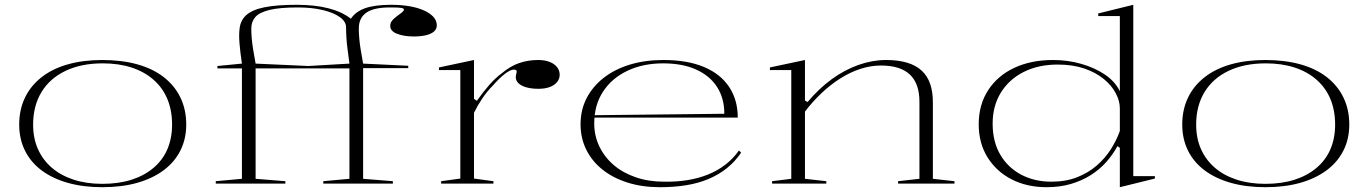

<svg xmlns="http://www.w3.org/2000/svg" viewBox="-20 -765 5702 800"><path d="M406 -515Q487 -515 552 -497Q617 -479 662.5 -443.5Q708 -408 732 -358Q756 -308 756 -246Q756 -186 731.5 -137.5Q707 -89 661 -55Q615 -21 551 -3Q487 15 406 15Q327 15 263 -3Q199 -21 153.5 -55Q108 -89 84 -137.5Q60 -186 60 -246Q60 -308 84 -358Q108 -408 153.5 -443.5Q199 -479 263 -497Q327 -515 406 -515ZM408 -501Q319 -501 253.5 -470Q188 -439 153 -381.5Q118 -324 118 -246Q118 -189 138 -144Q158 -99 195.5 -66.5Q233 -34 286.5 -16.5Q340 1 406 1Q474 1 527.5 -16Q581 -33 619.5 -65.5Q658 -98 677.5 -143.5Q697 -189 697 -246Q697 -305 677.5 -352Q658 -399 620 -432.5Q582 -466 528.5 -483.5Q475 -501 408 -501Z M879 0V-10L988 -20V-480H886V-490L988 -500Q981 -547 978 -583.5Q975 -620 978 -643Q981 -679 1005.5 -701.5Q1030 -724 1081 -734.5Q1132 -745 1216 -745Q1292 -745 1348.5 -730.5Q1405 -716 1442 -687Q1462 -717 1502 -731Q1542 -745 1610 -745Q1652 -745 1686.5 -739Q1721 -733 1746.5 -721.5Q1772 -710 1786 -694.5Q1800 -679 1800 -659Q1800 -644 1788 -633.5Q1776 -623 1754 -618Q1732 -613 1704 -613Q1664 -613 1635 -624Q1606 -635 1606 -657Q1606 -670 1614.5 -680Q1623 -690 1634.5 -698Q1646 -706 1654.5 -713Q1663 -720 1663 -725Q1663 -730 1652 -732Q1641 -734 1611 -734Q1540 -735 1507.5 -713Q1475 -691 1475 -646Q1475 -627 1477 -604Q1479 -581 1483.5 -554.5Q1488 -528 1493 -500L1681 -491V-481H1493V-20L1617 -10V0H1327V-10L1436 -20V-480H1045V-20L1169 -10V0ZM1265 -490 1436 -500Q1432 -531 1428.5 -557Q1425 -583 1423.5 -606Q1422 -629 1422 -649Q1423 -674 1397 -693Q1371 -712 1325.5 -723Q1280 -734 1221 -734Q1145 -734 1102.5 -723.5Q1060 -713 1043.5 -693.5Q1027 -674 1027 -646Q1027 -627 1029 -604Q1031 -581 1035.5 -554.5Q1040 -528 1045 -500Z M1818 0V-10L1898 -21V-473H1809V-484L1955 -515V-353L1967 -345Q1994 -383 2019 -411.5Q2044 -440 2070 -459Q2105 -489 2142.5 -502Q2180 -515 2222 -515Q2249 -515 2269 -507.5Q2289 -500 2300.5 -486Q2312 -472 2312 -453Q2312 -437 2301.5 -423.5Q2291 -410 2271 -402.5Q2251 -395 2224 -395Q2195 -395 2173.5 -401Q2152 -407 2140.5 -418Q2129 -429 2129 -444Q2129 -449 2130 -453Q2131 -457 2132 -460.5Q2133 -464 2133 -467Q2133 -475 2121 -475Q2107 -475 2084 -457.5Q2061 -440 2034 -409Q2009 -384 1989 -354Q1969 -324 1955 -295V-21L2036 -10V0Z M2744 -515Q2844 -515 2913 -486Q2982 -457 3018 -403Q3054 -349 3054 -275H2456V-285L2998 -291Q2998 -356 2967.5 -403Q2937 -450 2880 -475.5Q2823 -501 2743 -501Q2659 -501 2594 -470Q2529 -439 2492.5 -383Q2456 -327 2456 -251Q2456 -199 2477.5 -154.5Q2499 -110 2537 -77.5Q2575 -45 2628.5 -26.5Q2682 -8 2746 -8Q2798 -7 2844.5 -14.5Q2891 -22 2930.5 -38Q2970 -54 3002.5 -79Q3035 -104 3059 -138L3068 -129Q3043 -92 3009.5 -65Q2976 -38 2934 -20Q2892 -2 2841 6.5Q2790 15 2730 15Q2655 15 2594 -4.5Q2533 -24 2489.5 -59Q2446 -94 2422.5 -142Q2399 -190 2399 -247Q2399 -307 2424 -355.5Q2449 -404 2494.5 -440Q2540 -476 2603.5 -495.5Q2667 -515 2744 -515Z M3957 -10V0H3722V-10L3811 -20V-341Q3811 -417 3771 -454.5Q3731 -492 3651 -492Q3608 -492 3565 -478Q3522 -464 3481 -438Q3440 -412 3403 -377Q3366 -342 3334 -300V-20L3423 -10V0H3197V-10L3277 -20V-473H3188V-484L3334 -515V-346L3345 -340Q3392 -396 3445.5 -435Q3499 -474 3557 -494.5Q3615 -515 3672 -515Q3722 -515 3759 -504Q3796 -493 3820 -471Q3844 -449 3855.5 -416Q3867 -383 3867 -338V-20Z M4702 -745V-31H4792V-21L4646 15V-149L4636 -156Q4617 -121 4589.5 -90Q4562 -59 4525 -35.5Q4488 -12 4442 1.5Q4396 15 4341 15Q4259 15 4195.5 -17.5Q4132 -50 4095 -109Q4058 -168 4058 -247Q4058 -329 4097.5 -389.5Q4137 -450 4206.5 -482.5Q4276 -515 4368 -515Q4429 -515 4485 -499Q4541 -483 4583.5 -454.5Q4626 -426 4646 -385V-698H4556V-709ZM4387 -496Q4307 -496 4246 -465.5Q4185 -435 4150.5 -379.5Q4116 -324 4116 -250Q4116 -175 4147.5 -121Q4179 -67 4234.5 -37.5Q4290 -8 4361 -8Q4421 -8 4468 -26.5Q4515 -45 4550 -75.5Q4585 -106 4608.5 -143Q4632 -180 4646 -219V-314Q4646 -344 4629 -376.5Q4612 -409 4579 -436Q4546 -463 4498 -479.5Q4450 -496 4387 -496Z M5252 -515Q5333 -515 5398 -497Q5463 -479 5508.5 -443.5Q5554 -408 5578 -358Q5602 -308 5602 -246Q5602 -186 5577.5 -137.5Q5553 -89 5507 -55Q5461 -21 5397 -3Q5333 15 5252 15Q5173 15 5109 -3Q5045 -21 4999.5 -55Q4954 -89 4930 -137.5Q4906 -186 4906 -246Q4906 -308 4930 -358Q4954 -408 4999.5 -443.5Q5045 -479 5109 -497Q5173 -515 5252 -515ZM5254 -501Q5165 -501 5099.5 -470Q5034 -439 4999 -381.5Q4964 -324 4964 -246Q4964 -189 4984 -144Q5004 -99 5041.5 -66.5Q5079 -34 5132.5 -16.5Q5186 1 5252 1Q5320 1 5373.5 -16Q5427 -33 5465.5 -65.5Q5504 -98 5523.5 -143.5Q5543 -189 5543 -246Q5543 -305 5523.5 -352Q5504 -399 5466 -432.5Q5428 -466 5374.5 -483.5Q5321 -501 5254 -501Z"/></svg>

Font: Kalnia SemiExpanded ExtraLight
Style: Regular
Weight: 250
Width: 6
Designer: Frida Medrano
Foundry: Frida Medrano
Version: Version 1.105